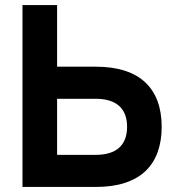

<svg xmlns="http://www.w3.org/2000/svg" viewBox="-20 -740 700 760"><path d="M206 -476H359Q425 -476 474.2 -460Q523.5 -444 555.8 -413.2Q588 -382.5 604 -338.5Q620 -294.5 620 -238Q620 -182 604 -137.8Q588 -93.5 555.8 -62.8Q523.5 -32 474.2 -16Q425 0 359 0H69V-720H206ZM358 -127Q420 -127 451.5 -155.2Q483 -183.5 483 -238Q483 -292.5 451.5 -320.8Q420 -349 358 -349H206V-127Z"/></svg>

Font: Vela Sans ExtBd
Style: Regular
Weight: 800
Designer: Principal design: Mikhail Sharanda - project Manrope.
Design modification: Ravid Balaliev
Foundry: Mikhail Sharanda
Version: Version 1.001